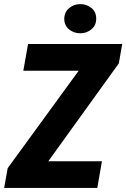

<svg xmlns="http://www.w3.org/2000/svg" viewBox="-38 -928 623 948"><path d="M465.3 -131.8 442.4 0H19L42.5 -131.8ZM548.8 -615.2 105.5 0H-17.6L0 -97.7L446.8 -710.9H565.4ZM513.2 -710.9 490.2 -578.6H77.1L100.6 -710.9ZM279.3 -833Q278.8 -866.2 302 -886.7Q325.2 -907.2 356.9 -907.7Q388.2 -908.2 412.4 -889.4Q436.5 -870.6 437 -837.9Q438 -804.7 414.8 -784.4Q391.6 -764.2 359.4 -763.7Q328.6 -763.2 304.4 -781.7Q280.3 -800.3 279.3 -833Z"/></svg>

Font: Roboto Condensed Black
Style: Italic
Weight: 900
Italic angle: -12°
Designer: Christian Robertson
Foundry: Google
Version: Version 3.008; 2023